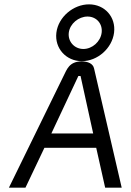

<svg xmlns="http://www.w3.org/2000/svg" viewBox="-20 -862 602 882"><path d="M296 -712C301 -753 341 -786 382 -786C423 -786 452 -753 447 -712C442 -671 404 -637 363 -637C322 -637 291 -671 296 -712ZM239 -712C230 -640 284 -581 356 -581C428 -581 495 -640 504 -712C513 -784 461 -842 389 -842C317 -842 248 -784 239 -712ZM539 0 412 -548C407 -570 384 -580 354 -580C297 -579 287 -542 272 -513L21 0H97L184 -183H422L463 0ZM216 -249 340 -513H350L408 -249Z"/></svg>

Font: Charger
Style: It
Weight: 400
Designer: Jasper
Foundry: Cannot Into Space Fonts
Version: Version 0.98